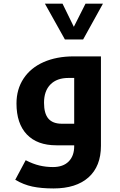

<svg xmlns="http://www.w3.org/2000/svg" viewBox="-20 -809 667 1069"><path d="M277.8 240.2Q210 240.2 160.4 229.7Q110.8 219.2 64.9 191.9L123 83Q163.6 104 199.7 112.5Q235.8 121.1 274.9 121.1Q331.5 121.1 362.3 90.1Q393.1 59.1 393.1 4.9V0H293.9Q187 0 129.4 -60.5Q71.8 -121.1 71.8 -232.9Q71.8 -312 111.3 -371.8Q150.9 -431.6 223.1 -463.4Q295.4 -495.1 390.1 -495.1H542V2.9Q542 116.7 472.9 178.5Q403.8 240.2 277.8 240.2ZM393.1 -120.1V-375H360.8Q296.9 -375 261 -338.9Q225.1 -302.7 225.1 -236.8Q225.1 -176.8 249.5 -148.4Q273.9 -120.1 324.2 -120.1ZM553.2 -788.6 442.9 -589.4H341.3L230 -788.6H328.1L391.1 -659.7L456.1 -788.6Z"/></svg>

Font: Noto Sans Kufi Arabic
Style: Bold
Weight: 700
Designer: Monotype Design team
Foundry: Monotype Imaging Inc.
Version: Version 1.02